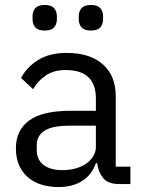

<svg xmlns="http://www.w3.org/2000/svg" viewBox="-20 -741 574 773"><path d="M460 0Q415 0 395.5 -24Q376 -48 371 -84H366Q349 -36 310 -12Q271 12 217 12Q135 12 89.5 -30Q44 -72 44 -144Q44 -217 97.5 -256Q151 -295 264 -295H366V-346Q366 -401 336 -430Q306 -459 244 -459Q197 -459 165.5 -438Q134 -417 113 -382L65 -427Q86 -469 132 -498.5Q178 -528 248 -528Q342 -528 394 -482Q446 -436 446 -354V-70H505V0ZM230 -56Q260 -56 285 -63Q310 -70 328 -83Q346 -96 356 -113Q366 -130 366 -150V-235H260Q191 -235 159.5 -215Q128 -195 128 -157V-136Q128 -98 155.5 -77Q183 -56 230 -56ZM160 -618Q134 -618 122.5 -630.5Q111 -643 111 -664V-675Q111 -696 122.5 -708.5Q134 -721 160 -721Q186 -721 197.5 -708.5Q209 -696 209 -675V-664Q209 -643 197.5 -630.5Q186 -618 160 -618ZM346 -618Q320 -618 308.5 -630.5Q297 -643 297 -664V-675Q297 -696 308.5 -708.5Q320 -721 346 -721Q372 -721 383.5 -708.5Q395 -696 395 -675V-664Q395 -643 383.5 -630.5Q372 -618 346 -618Z"/></svg>

Font: IBM Plex Sans Thai
Style: Regular
Weight: 400
Designer: Mike Abbink, Paul van der Laan, Pieter van Rosmalen, Ben Mitchell, Mark Frömberg
Foundry: Bold Monday
Version: Version 1.2